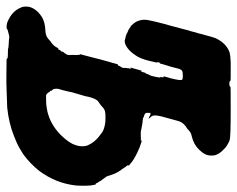

<svg xmlns="http://www.w3.org/2000/svg" viewBox="-96 -608 739 598"><g transform="rotate(90 273.0 -308.5)"><path d="M149 40 150 39 151 40Q150 40 149 40ZM167 -658Q182 -658 190.5 -658Q199 -658 212 -658Q225 -658 225 -657Q226 -653 238 -654Q244 -655 244 -657Q243 -657 243.5 -657.5Q244 -658 319 -658Q398 -658 409 -655Q416 -653 422 -649Q432 -644 440 -635Q453 -623 457 -609Q458 -604 458 -598Q458 -587 454 -579Q449 -569 440 -560Q424 -543 399 -537Q387 -535 379 -527Q373 -521 367 -518Q359 -512 355 -505Q351 -500 345 -475Q342 -463 339 -453Q336 -443 334.5 -435Q333 -427 333 -422Q333 -414 338 -409Q341 -406 342 -404L343 -402L341 -403Q339 -403 335 -406Q327 -410 325 -407Q325 -405 325 -401Q325 -397 325 -395Q327 -390 335 -388Q337 -388 338 -387Q340 -384 358 -383L369 -381L374 -380Q381 -379 382 -378H393H394Q396 -378 399 -378H402L403 -379Q405 -378 408 -378Q411 -378 411 -378.5Q411 -379 411 -380V-381Q411 -381 416 -380Q433 -375 449 -367Q472 -356 483 -346Q487 -343 489 -341V-339Q488 -340 488 -339Q488 -336 493 -331Q494 -330 494 -329.5Q494 -329 496.5 -325.5Q499 -322 500.5 -319.5Q502 -317 504 -315Q511 -305 515 -295Q520 -282 522 -275Q522 -272 528 -265Q532 -260 534.5 -256Q537 -252 537.5 -252Q538 -252 538 -251Q538 -249 541 -246Q542 -245 543 -242.5Q544 -240 545 -238.5Q546 -237 547 -237.5Q548 -238 548 -237.5Q548 -237 549 -234Q550 -231 551 -222.5Q552 -214 552 -199Q552 -184 551 -174Q547 -142 536 -115Q524 -86 506 -62Q483 -33 454 -12Q446 -7 443.5 -5.5Q441 -4 436 -1Q421 8 397 17Q357 33 309 38Q294 39 252 40Q235 41 198.5 40.5Q162 40 158 40L156 39Q157 36 144 36Q125 36 124 35Q124 34 105 33Q98 33 93 32Q88 31 83 32.5Q78 34 73 35Q64 37 64 38.5Q64 40 57 40Q45 40 33 33Q19 26 9 15Q-1 3 -5 -10Q-6 -14 -6 -20Q-6 -26 -5 -31Q1 -53 25 -69Q41 -80 71 -81Q87 -82 97 -92Q102 -97 107 -100Q118 -108 122 -118Q123 -120 124 -121Q127 -120 129 -124Q129 -125 129 -126Q130 -128 131 -128Q134 -128 134 -133Q134 -133 135 -135Q136 -137 136 -137.5Q136 -138 137.5 -139Q139 -140 139 -141Q139 -142 139.5 -142Q140 -142 140 -142.5Q140 -143 142 -145Q145 -150 145 -156Q144 -164 145 -177Q145 -179 144.5 -179Q144 -179 144.5 -180.5Q145 -182 144.5 -185Q144 -188 143 -189Q142 -190 142.5 -190.5Q143 -191 146 -203Q149 -215 151.5 -224Q154 -233 156.5 -244Q159 -255 159.5 -255.5Q160 -256 167 -282Q172 -300 173 -303.5Q174 -307 175 -307Q176 -306 177.5 -308Q179 -310 179.5 -312.5Q180 -315 181 -315Q182 -314 185 -323V-331L186 -337Q187 -342 187 -346V-349L185 -347Q184 -344 183.5 -344Q183 -344 189 -364L194 -383V-380V-377L195 -378Q198 -382 200 -391L202 -394Q202 -391 205 -401Q207 -406 208 -407Q210 -410 211 -416Q211 -418 212 -420L214 -430V-432V-433Q215 -435 215 -437Q215 -439 214 -439Q213 -439 213 -440Q215 -444 214 -447Q214 -450 213.5 -450Q213 -450 212 -449H211Q211 -450 213 -456.5Q215 -463 217 -470Q225 -501 222 -506Q221 -509 209 -509Q197 -509 193 -506Q188 -501 185 -486Q180 -466 177 -458Q176 -454 174 -448Q172 -438 170 -437Q168 -437 167.5 -434Q167 -431 168 -429.5Q169 -428 163 -404Q156 -376 146 -362Q132 -340 114 -331Q102 -326 96 -329Q93 -330 88 -331Q82 -332 77 -335Q74 -337 70.5 -338Q67 -339 61.5 -343Q56 -347 55 -347Q54 -347 51 -351Q40 -362 37 -375Q35 -380 35 -389Q35 -398 37 -405Q40 -421 49 -455Q51 -461 54.5 -474Q58 -487 59 -492Q63 -505 67 -522Q70 -531 71 -535Q72 -540 74 -547Q75 -551 78 -560Q79 -566 83 -579Q89 -602 92 -610Q108 -645 138 -655Q147 -657 167 -658ZM358 -267Q352 -268 339 -268Q326 -268 323 -267Q314 -266 305 -257Q300 -252 290.5 -246Q281 -240 275 -215Q274 -209 273 -205Q271 -199 261 -164Q259 -155 259 -154.5Q259 -154 256.5 -143.5Q254 -133 253 -130Q249 -120 250 -112Q250 -105 256 -100Q258 -97 257 -97Q256 -97 256 -96Q256 -94 259 -95Q260 -95 261 -91Q265 -85 270 -83Q273 -83 283 -83Q299 -83 309 -85Q323 -87 331 -90Q367 -101 397 -132Q414 -150 422 -166Q426 -175 428 -184Q429 -188 429 -197Q429 -209 424 -217Q417 -232 401 -246Q391 -254 385 -258Q376 -264 358 -267ZM246 -92Q247 -92 247 -92.5Q247 -93 246.5 -93Q246 -93 246 -92Z"/></g></svg>

Font: TT2020 Style B
Style: Italic
Weight: 400
Italic angle: -15°
Version: Version 0.2.000